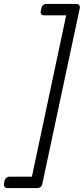

<svg xmlns="http://www.w3.org/2000/svg" viewBox="-86 -796 426 975"><path d="M301 -776Q311 -776 316 -770Q321 -764 319 -754L129 137Q128 147 120.5 153Q113 159 103 159H-48Q-58 159 -62.5 153Q-67 147 -66 137L-63 123Q-61 113 -53.5 107Q-46 101 -36 101H76L250 -718H138Q128 -718 123.5 -724Q119 -730 121 -740L124 -754Q126 -764 133 -770Q140 -776 150 -776Z"/></svg>

Font: Rubik Light
Style: Italic
Weight: 300
Italic angle: -12°
Designer: Hubert and Fischer
Foundry: Hubert and Fischer
Version: Version 2.300;gftools[0.9.30]